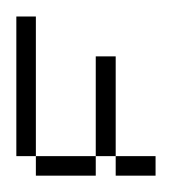

<svg xmlns="http://www.w3.org/2000/svg" viewBox="-20 -215 235 235"><path d="M23.9 0V-23.9H97.2V0ZM121.6 0V-23.9H170.4V0ZM97.2 -23.9V-146H121.6V-23.9ZM0 -23.9V-194.8H23.9V-23.9Z"/></svg>

Font: FS Mondwest Regular
Style: Regular
Weight: 400
Designer: NZWStudios2024
Foundry: https://fontstruct.com
Version: Version 1.0